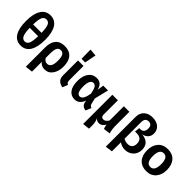

<svg xmlns="http://www.w3.org/2000/svg" viewBox="157 -2045 3482 3482"><g transform="rotate(45 1897.5 -304.5)"><path d="M283 -757Q402 -757 464.5 -658.5Q527 -560 527 -372Q527 -183 464.5 -83.5Q402 16 283 16Q163 16 100.5 -82.5Q38 -181 38 -372Q38 -557 101.5 -657Q165 -757 283 -757ZM283 -652Q228 -652 202.5 -600Q177 -548 174 -416H390Q387 -549 362 -600.5Q337 -652 283 -652ZM283 -89Q337 -89 361.5 -141.5Q386 -194 390 -329H174Q178 -194 204 -141.5Q230 -89 283 -89Z M861 -546Q980 -546 1043 -474Q1106 -402 1106 -266Q1106 -144 1049.5 -64Q993 16 896 16Q813 16 765 -48V204L623 220V-274Q623 -407 683 -476.5Q743 -546 861 -546ZM856 -90Q958 -90 958 -265Q958 -361 933.5 -401.5Q909 -442 862 -442Q809 -442 787 -398Q765 -354 765 -259V-148Q798 -90 856 -90Z M1232 -829 1372 -818 1329 -596H1236ZM1353 -530V-170Q1353 -134 1362.5 -116.5Q1372 -99 1397 -87L1355 16Q1281 1 1246 -38Q1211 -77 1211 -152V-530Z M1681 -546Q1810 -546 1840 -401L1858 -530H1981L1915 -258L1942 -145Q1953 -102 1995 -92L1949 16Q1855 3 1838 -78L1831 -119Q1779 16 1666 16Q1573 16 1519.5 -55Q1466 -126 1466 -261Q1466 -389 1523 -467.5Q1580 -546 1681 -546ZM1698 -441Q1657 -441 1634 -395.5Q1611 -350 1611 -261Q1611 -89 1694 -89Q1731 -89 1758.5 -128.5Q1786 -168 1804 -271Q1786 -367 1762 -404Q1738 -441 1698 -441Z M2554 0 2423 16Q2408 -15 2400 -72Q2352 9 2284 9Q2226 9 2194 -35Q2228 35 2228 109V204L2092 219V-530H2234V-164Q2234 -97 2292 -97Q2349 -97 2387 -167V-530H2529V-182Q2529 -81 2554 0Z M2983 -405Q3180 -385 3180 -206Q3180 -108 3115.5 -46Q3051 16 2955 16Q2878 16 2812 -30V201L2674 220V-545Q2674 -644 2736.5 -700.5Q2799 -757 2902 -757Q3003 -757 3063.5 -705Q3124 -653 3124 -569Q3124 -503 3087 -461Q3050 -419 2983 -405ZM2922 -94Q2973 -94 3004.5 -125Q3036 -156 3036 -216Q3036 -349 2898 -349H2855L2865 -447H2895Q2937 -447 2962 -475Q2987 -503 2987 -557Q2987 -655 2901 -655Q2812 -655 2812 -546V-123Q2856 -94 2922 -94Z M3757 -265Q3757 -138 3689 -61Q3621 16 3503 16Q3384 16 3316.5 -58.5Q3249 -133 3249 -265Q3249 -393 3317 -469.5Q3385 -546 3504 -546Q3623 -546 3690 -471.5Q3757 -397 3757 -265ZM3504 -440Q3397 -440 3397 -265Q3397 -90 3503 -90Q3609 -90 3609 -265Q3609 -440 3504 -440Z"/></g></svg>

Font: FiraGO SemiBold
Style: Regular
Weight: 600
Designer: bBox Type
Foundry: bBox Type GmbH
Version: Version 1.001;PS 001.001;hotconv 1.0.88;makeotf.lib2.5.64775